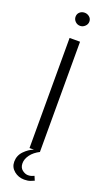

<svg xmlns="http://www.w3.org/2000/svg" viewBox="-149 -648 459 811"><g transform="rotate(20 80.5 -242.0)"><path d="M57 0V-495H104V0ZM81 -558Q68 -558 59 -567Q50 -576 50 -588Q50 -601 59 -609Q68 -617 81 -617Q93 -617 102.5 -609Q112 -601 112 -588Q112 -576 102.5 -567Q93 -558 81 -558ZM81 133Q55 133 35.5 117Q16 101 16 76Q16 48 35.5 28Q55 8 77 0H105Q79 13 65 32Q51 51 51 70Q51 90 64 100Q77 110 90 110Q99 110 106 107.5Q113 105 117 103L125 122Q119 125 108 129Q97 133 81 133Z"/></g></svg>

Font: Alumni Sans Light
Style: Regular
Weight: 300
Version: Version 1.018